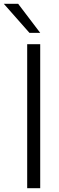

<svg xmlns="http://www.w3.org/2000/svg" viewBox="-65 -997 313 1017"><path d="M148 0H79V-763H148ZM31 -977 148 -823H91L-45 -977Z"/></svg>

Font: Open Sauce One Light
Style: Regular
Weight: 300
Designer: Alfredo Marco Pradil
Foundry: Creative Sauce Fz LLC
Version: Version 1.477